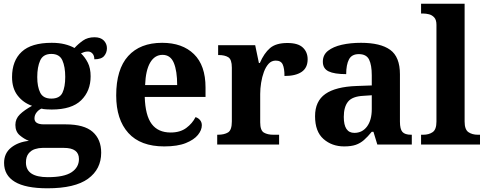

<svg xmlns="http://www.w3.org/2000/svg" viewBox="-20 -780 2627 1036"><path d="M236 236Q118 236 60 201Q2 166 2 99Q2 47 40 16.5Q78 -14 136 -20Q110 -30 86.5 -50Q63 -70 63 -106Q63 -139 87 -162.5Q111 -186 153 -209Q106 -225 75.5 -264Q45 -303 45 -364Q45 -452 97 -500.5Q149 -549 259 -549Q298 -549 328.5 -541.5Q359 -534 382 -521Q402 -543 427.5 -561Q453 -579 490 -579Q523 -579 540 -561.5Q557 -544 557 -520Q557 -496 542 -478Q527 -460 489 -460Q489 -480 479 -491Q469 -502 455 -502Q443 -502 434 -499Q425 -496 417 -492Q439 -471 454 -441.5Q469 -412 469 -368Q469 -289 418 -239Q367 -189 259 -189Q248 -189 230 -190Q212 -191 204 -194Q189 -188 177.5 -173.5Q166 -159 166 -141Q166 -109 217 -109H334Q434 -109 480 -68.5Q526 -28 526 44Q526 133 455 184.5Q384 236 236 236ZM257 -248Q302 -248 317 -279.5Q332 -311 332 -365Q332 -420 316.5 -454.5Q301 -489 257 -489Q213 -489 197 -454Q181 -419 181 -364Q181 -312 197 -280Q213 -248 257 -248ZM238 176Q326 176 366 149.5Q406 123 406 78Q406 18 325 18H209Q189 18 168.5 24.5Q148 31 134 48.5Q120 66 120 97Q120 176 238 176Z M866 10Q738 10 672.5 -62.5Q607 -135 607 -265Q607 -406 671.5 -477.5Q736 -549 855 -549Q964 -549 1026.5 -488Q1089 -427 1089 -308V-257H761Q764 -157 798.5 -111Q833 -65 901 -65Q952 -65 985 -89.5Q1018 -114 1035 -148Q1049 -144 1059 -132.5Q1069 -121 1069 -104Q1069 -78 1048 -52Q1027 -26 982.5 -8Q938 10 866 10ZM936 -321Q936 -397 918 -440.5Q900 -484 857 -484Q815 -484 790.5 -442.5Q766 -401 763 -321Z M1152 0V-53H1156Q1190 -53 1210.5 -65.5Q1231 -78 1231 -125V-415Q1231 -459 1212 -471Q1193 -483 1160 -483H1157V-536H1357L1377 -440H1382Q1405 -493 1437 -520.5Q1469 -548 1531 -548Q1588 -548 1614 -523.5Q1640 -499 1640 -460Q1640 -414 1607.5 -392Q1575 -370 1515 -370Q1515 -411 1505.5 -432Q1496 -453 1468 -453Q1445 -453 1429.5 -436Q1414 -419 1404 -392Q1394 -365 1389 -333.5Q1384 -302 1384 -273V-120Q1384 -76 1404 -64.5Q1424 -53 1454 -53H1486V0Z M1837 10Q1771 10 1725.5 -30Q1680 -70 1680 -153Q1680 -234 1735.5 -273Q1791 -312 1904 -316L1986 -319V-374Q1986 -429 1971.5 -458.5Q1957 -488 1916 -488Q1878 -488 1863 -459.5Q1848 -431 1848 -380Q1784 -380 1753 -395Q1722 -410 1722 -447Q1722 -484 1750 -506Q1778 -528 1824.5 -538.5Q1871 -549 1928 -549Q2033 -549 2085.5 -511Q2138 -473 2138 -379V-124Q2138 -83 2151.5 -68Q2165 -53 2198 -53H2202V0H2016L1995 -69H1986Q1964 -42 1944 -24.5Q1924 -7 1899.5 1.5Q1875 10 1837 10ZM1892 -63Q1935 -63 1960.5 -97.5Q1986 -132 1986 -191V-266L1941 -263Q1881 -260 1858 -231.5Q1835 -203 1835 -149Q1835 -63 1892 -63Z M2252 0V-53H2264Q2294 -53 2314.5 -67Q2335 -81 2335 -124V-646Q2335 -673 2323 -686Q2311 -699 2294.5 -703Q2278 -707 2264 -707H2252V-760H2487V-124Q2487 -81 2507.5 -67Q2528 -53 2558 -53H2570V0Z"/></svg>

Font: Noto Serif Sinhala
Style: Bold
Weight: 700
Designer: Jelle Bosma - Monotype Design Team
Foundry: Monotype Imaging Inc.
Version: Version 2.007; ttfautohint (v1.8.4.7-5d5b)